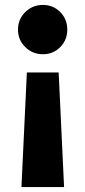

<svg xmlns="http://www.w3.org/2000/svg" viewBox="-20 -551 346 779"><path d="M89 -257H218L240 208H67ZM154 -331Q112 -331 82.5 -360Q53 -389 53 -431Q53 -473 82.5 -502Q112 -531 154 -531Q196 -531 224.5 -502Q253 -473 253 -431Q253 -389 224.5 -360Q196 -331 154 -331Z"/></svg>

Font: Murecho Thin
Style: Bold
Weight: 700
Version: Version 1.010